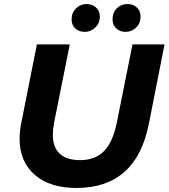

<svg xmlns="http://www.w3.org/2000/svg" viewBox="-20 -920 836 952"><path d="M77 -233Q77 -266 85 -308L163 -700H326L248 -311Q242 -278 242 -252Q242 -189 276.5 -157.5Q311 -126 377 -126Q451 -126 495 -170Q539 -214 559 -311L637 -700H796L717 -301Q653 12 359 12Q227 12 152 -53.5Q77 -119 77 -233ZM335 -824Q335 -857 357 -878.5Q379 -900 409 -900Q437 -900 456 -883Q475 -866 475 -838Q475 -805 452.5 -783.5Q430 -762 400 -762Q372 -762 353.5 -779Q335 -796 335 -824ZM538 -824Q538 -858 559.5 -879Q581 -900 612 -900Q640 -900 658.5 -883Q677 -866 677 -838Q677 -805 655 -783.5Q633 -762 603 -762Q575 -762 556.5 -779Q538 -796 538 -824Z"/></svg>

Font: Idrija
Style: Bold Italic
Weight: 700
Italic angle: -11.3°
Designer: Julieta Ulanovsky
Foundry: Julieta Ulanovsky
Version: Version 7.200